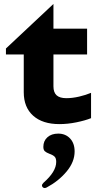

<svg xmlns="http://www.w3.org/2000/svg" viewBox="-20 -617 490 970"><path d="M250 -342V-181Q250 -150 266 -135.5Q282 -121 315 -121Q346 -121 380 -129Q414 -137 440 -148V-20Q410 -8 366 1Q322 10 280 10Q195 10 147.5 -32.5Q100 -75 100 -151V-342H10V-372L250 -597V-472H420V-342ZM357 148Q357 201 316.5 249.5Q276 298 216 330Q210 333 206 333Q200 333 196 329Q192 325 192 320Q192 314 200 306Q264 250 264 201Q264 182 255.5 174Q247 166 230 160Q214 154 206.5 147Q199 140 199 125Q199 95 219.5 76.5Q240 58 274 58Q311 58 334 82.5Q357 107 357 148Z"/></svg>

Font: Madhuban Bold
Style: Regular
Weight: 700
Designer: jaikishan Patel
Foundry: MagicType
Version: Version 1.000